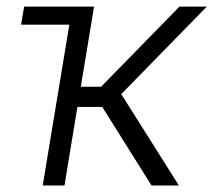

<svg xmlns="http://www.w3.org/2000/svg" viewBox="-20 -566 651 586"><path d="M44.4 -490.7 53.7 -545.9H232.9L223.6 -490.7ZM110.4 0 200.7 -545.9H267.1L226.6 -301.3H288.6L527.8 -545.9H611.3L350.1 -278.8L525.9 0H442.4L292 -239.7H216.3L176.8 0Z"/></svg>

Font: Inter Light
Style: Italic
Weight: 300
Italic angle: -9.3988°
Designer: Rasmus Andersson
Foundry: rsms
Version: Version 4.001;git-66647c0bb